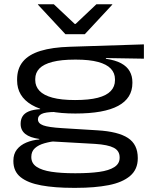

<svg xmlns="http://www.w3.org/2000/svg" viewBox="-20 -714 727 926"><path d="M343.5 -166.5Q204 -166.5 133.2 -208Q62.5 -249.5 62.5 -326V-331Q62.5 -383 90.5 -417Q118.5 -451 175.2 -468.5Q232 -486 317 -488.5L674 -500V-431L490.5 -434L491 -430.5Q536 -424 564.2 -408.8Q592.5 -393.5 605.5 -370.2Q618.5 -347 618.5 -318V-313.5Q618.5 -240.5 550 -203.5Q481.5 -166.5 343.5 -166.5ZM338.5 121.5H348Q411.5 121.5 458.5 115Q505.5 108.5 531.2 92Q557 75.5 557 47V45Q557 13.5 529 -1.2Q501 -16 438.5 -20L227 -32L260.5 -35Q224 -31.5 194.8 -23.2Q165.5 -15 148.2 0.8Q131 16.5 131 42.5V43.5Q131 73.5 156.5 90.5Q182 107.5 228.5 114.5Q275 121.5 338.5 121.5ZM332.5 192Q244.5 192 179.5 180.2Q114.5 168.5 79.5 140.5Q44.5 112.5 44.5 63V61.5Q44.5 28.5 61.5 7Q78.5 -14.5 107 -26.5Q135.5 -38.5 170 -41.5L169 -44Q124.5 -50 102 -68Q79.5 -86 79.5 -116.5V-117Q79.5 -138 88.8 -153Q98 -168 118.8 -176.8Q139.5 -185.5 173.5 -187.5V-201.5L289.5 -173L244.5 -174Q198.5 -173.5 180.8 -164.5Q163 -155.5 163 -138.5Q163 -119 188.2 -109.5Q213.5 -100 279.5 -96L450 -85.5Q550 -79.5 597.2 -48.5Q644.5 -17.5 644.5 48V49.5Q644.5 103 607.5 134.5Q570.5 166 503.8 179Q437 192 347 192ZM342 -231.5Q409.5 -231.5 451.8 -242.5Q494 -253.5 514.2 -275Q534.5 -296.5 534.5 -327V-332Q534.5 -361.5 514.5 -382.8Q494.5 -404 453 -415.2Q411.5 -426.5 346.5 -426.5H341.5Q275.5 -426.5 233 -415.5Q190.5 -404.5 170.2 -383.8Q150 -363 150 -333V-327.5Q150 -298 170.2 -276.2Q190.5 -254.5 233 -243Q275.5 -231.5 342 -231.5ZM295.5 -549 163 -691.5V-693.5H239.5L340.5 -598.5H344.5L445 -693.5H521.5V-691.5L389 -549Z"/></svg>

Font: Anek Latin Expanded
Style: Regular
Weight: 400
Width: 7
Designer: Yesha Goshar
Foundry: Ek Type
Version: Version 1.003